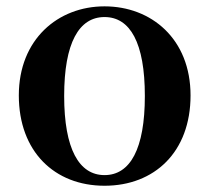

<svg xmlns="http://www.w3.org/2000/svg" viewBox="-20 -572 663 608"><path d="M311 16.2C468.7 16.2 583.4 -90.2 583.4 -269.8C583.4 -449.1 459 -551.9 311 -551.9C163.7 -551.9 39.6 -447.6 39.6 -269.8C39.6 -92.4 152.5 16.2 311 16.2ZM311 -17.5C230.3 -17.5 183.2 -100.3 183.2 -268.1C183.2 -436.6 230.3 -518 311 -518C392.2 -518 438.7 -436.6 438.7 -268.1C438.7 -100.3 392.2 -17.5 311 -17.5Z"/></svg>

Font: Source Han Serif TW VF
Style: Regular
Weight: 250
Designer: Ryoko NISHIZUKA 西塚涼子 (kana & ideographs); Frank Grießhammer (Latin, Greek & Cyrillic); Wenlong ZHANG 张文龙 (bopomofo); San
Foundry: Adobe
Version: Version 2.002;hotconv 1.1.0;makeotfexe 2.6.0